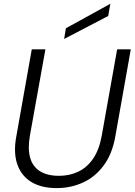

<svg xmlns="http://www.w3.org/2000/svg" viewBox="-20 -953 691 985"><path d="M271 12Q192 12 140.5 -19.5Q89 -51 68.5 -111Q48 -171 64 -255L143 -700H213L133 -255Q122 -190 134.5 -144.5Q147 -99 184.5 -75Q222 -51 283 -51Q337 -51 382 -72.5Q427 -94 458 -139.5Q489 -185 502 -257L581 -700H651L572 -255Q556 -163 511.5 -103.5Q467 -44 404.5 -16Q342 12 271 12ZM309 -753 318 -808 545 -933H546L535 -871Z"/></svg>

Font: DM Sans 28pt Light
Style: Italic
Weight: 300
Italic angle: -10°
Version: Version 4.004;gftools[0.9.30]